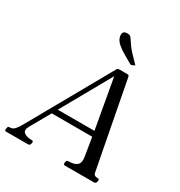

<svg xmlns="http://www.w3.org/2000/svg" viewBox="-235 -1009 1076 1147"><g transform="rotate(30 303.5 -435.5)"><path d="M552 -85Q555 -65 559 -49Q563 -33 587 -33Q596 -33 597.5 -29.5Q599 -26 598 -20L597 -13Q594 0 581 0H381Q368 0 371 -13L372 -20Q373 -26 375.5 -29.5Q378 -33 387 -33Q428 -33 445.5 -49.5Q463 -66 457 -102L433 -249L456 -231H139L168 -251L79 -94Q61 -62 79 -47.5Q97 -33 132 -33Q141 -33 142.5 -29.5Q144 -26 143 -20L142 -13Q139 0 126 0H-24Q-37 0 -34 -13L-33 -20Q-32 -26 -29.5 -29.5Q-27 -33 -18 -33Q2 -33 15.5 -48.5Q29 -64 44 -91L358 -649Q363 -660 375 -660H431Q442 -660 444 -649ZM173 -261V-268H435L432 -256L365 -633H382ZM446 -729 437 -724Q427 -719 423 -719Q421 -718 418.5 -719Q416 -720 414 -721Q387 -737 358 -753.5Q329 -770 307 -789.5Q285 -809 280 -834Q277 -851 283.5 -861Q290 -871 311 -871Q319 -871 325.5 -868.5Q332 -866 337 -859Q353 -835 365.5 -817.5Q378 -800 396.5 -780Q415 -760 446 -729Z"/></g></svg>

Font: Young Serif Light
Style: Italic
Weight: 300
Italic angle: -10.979°
Designer: Bastien Sozeau
Foundry: NBR — Bastien Sozeau
Version: Version 5.001